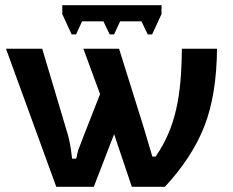

<svg xmlns="http://www.w3.org/2000/svg" viewBox="-20 -725 894 737"><path d="M578 -124H565L563 -130C552 -166 540 -206 530 -241L437 -538H300L364 -364L363 -361C310 -227 283 -156 280 -148C277 -139 276 -130 274 -121L272 -116H257L256 -122C252 -161 245 -197 233 -233L142 -538H3L196 -8H340L418 -210L486 -8H613C681 -81 734 -161 765 -242C796 -322 812 -420 813 -538H678C677 -355 653 -235 580 -128ZM219 -705V-671L255 -593H272L295 -643H377L401 -593H418L441 -643H523L547 -593H564L600 -671V-705Z"/></svg>

Font: Passageway
Style: Light
Weight: 700
Foundry: Ascender Corporation
Version: Version 1.11